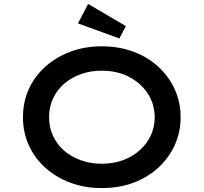

<svg xmlns="http://www.w3.org/2000/svg" viewBox="-20 -948 1038 978"><path d="M498 10Q411 10 338 -17.5Q265 -45 210.5 -94Q156 -143 126.5 -208.5Q97 -274 97 -351Q97 -428 126.5 -493.5Q156 -559 210.5 -608Q265 -657 338 -684.5Q411 -712 498 -712Q586 -712 659 -685Q732 -658 786 -608.5Q840 -559 870 -493.5Q900 -428 900 -351Q900 -274 870 -208.5Q840 -143 786 -93.5Q732 -44 659 -17Q586 10 498 10ZM498 -114Q558 -114 606.5 -132Q655 -150 691.5 -182.5Q728 -215 748 -258Q768 -301 768 -351Q768 -401 748 -444Q728 -487 691.5 -519.5Q655 -552 606.5 -570Q558 -588 498 -588Q440 -588 390.5 -570Q341 -552 305 -520Q269 -488 249.5 -445Q230 -402 230 -351Q230 -301 249.5 -257.5Q269 -214 305 -182Q341 -150 390.5 -132Q440 -114 498 -114ZM588 -752 377 -829 429 -928 621 -815Z"/></svg>

Font: Lexend Mega Medium
Style: Regular
Weight: 500
Version: Version 1.007